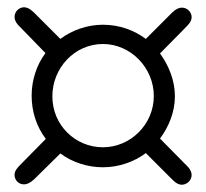

<svg xmlns="http://www.w3.org/2000/svg" viewBox="-20 -525 567 528"><path d="M20 -44C20 -31 30 -18 46 -18C61 -18 75 -33 77 -35L146 -103C178 -79 220 -65 263 -65C307 -65 349 -80 381 -104L450 -35C459 -26 468 -17 480 -17C493 -17 507 -28 507 -44C507 -59 491 -72 489 -74L420 -144C444 -176 461 -217 461 -260C461 -304 444 -345 420 -378L489 -448C498 -457 507 -466 507 -478C507 -491 496 -504 480 -504C465 -504 452 -489 450 -487L381 -418C350 -441 310 -457 263 -457C220 -457 178 -442 146 -418L77 -487C68 -496 58 -505 46 -505C33 -505 20 -494 20 -478C20 -463 36 -450 38 -448L105 -379C81 -347 67 -305 67 -262C67 -217 81 -176 106 -143L38 -74C29 -65 20 -56 20 -44ZM124 -260C124 -338 185 -404 263 -404C340 -404 403 -338 403 -261C403 -183 339 -120 263 -120C187 -120 124 -181 124 -260Z"/></svg>

Font: OFL Sorts Mill Goudy
Style: Italic
Weight: 500
Italic angle: -6°
Version: Version 003.000